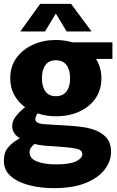

<svg xmlns="http://www.w3.org/2000/svg" viewBox="-20 -739 607 994"><path d="M269 -137Q219 -137 175 -152Q163 -136 163 -122Q163 -99 211 -96L341 -88Q372 -86 409 -81Q446 -76 479 -62.5Q512 -49 533.5 -23Q555 3 555 47Q555 95 522.5 138Q490 181 424.5 208Q359 235 258 235Q213 235 167.5 227.5Q122 220 84 203.5Q46 187 23 160Q0 133 0 93Q0 50 22.5 23.5Q45 -3 81 -22V-24Q44 -48 43 -85Q43 -113 63 -138Q83 -163 110 -184Q75 -209 54 -247Q33 -285 33 -334Q33 -395 65 -439Q97 -483 150.5 -507.5Q204 -532 269 -532Q314 -532 354 -520H562V-434H477Q505 -389 505 -334Q505 -273 474 -229Q443 -185 390 -161Q337 -137 269 -137ZM269 -241Q306 -241 324.5 -266Q343 -291 343 -334Q343 -377 324.5 -402Q306 -427 269 -427Q233 -427 215 -402Q197 -377 197 -334Q197 -291 215 -266Q233 -241 269 -241ZM271 112Q342 112 374 96Q406 80 406 60Q406 38 378 31.5Q350 25 318 23L209 15Q177 12 161 6Q150 12 141.5 24Q133 36 133 49Q133 82 171.5 97Q210 112 271 112ZM85 -576 188 -719H348L454 -576H325L269 -669L213 -576Z"/></svg>

Font: Murecho
Style: Bold
Weight: 700
Designer: Neil Summerour
Foundry: Positype
Version: Version 1.010; ttfautohint (v1.8.3)